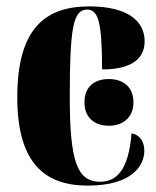

<svg xmlns="http://www.w3.org/2000/svg" viewBox="-20 -570 487 600"><path d="M254 10C396 10 431 -55 431 -99C431 -126 418 -149 391 -153C382 -37 343 -2 293 -2C221 -2 198 -66 198 -267C198 -484 209 -540 252 -540C286 -540 299 -505 299 -353C415 -353 432 -406 432 -441C432 -503 381 -550 259 -550C123 -550 34 -483 34 -266C34 -59 121 10 254 10ZM320 -177C362 -177 397 -201 397 -250C397 -301 362 -323 320 -323C277 -323 244 -301 244 -250C244 -201 277 -177 320 -177Z"/></svg>

Font: Noto Serif Display ExtraCondensed Black
Style: Regular
Weight: 900
Width: 2
Designer: Monotype Design Team
Foundry: Monotype Imaging Inc.
Version: Version 2.009